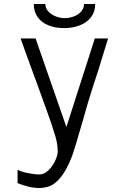

<svg xmlns="http://www.w3.org/2000/svg" viewBox="-20 -743 640 963"><path d="M177.5 132Q202 132 223 111.2Q244 90.5 256.8 63Q269.5 35.5 269.5 18Q270 -4.5 264.5 -32Q259 -59.5 249.5 -85Q242 -112 217.2 -181Q192.5 -250 164 -328Q112.5 -466.5 83.5 -550H158.5L313 -106L455.5 -550H522Q470 -377.5 440 -289Q423.5 -238.5 392 -126.5Q352 12.5 342.5 37Q315.5 108 286.5 143.8Q257.5 179.5 231.2 189.8Q205 200 175.5 200Q150 200 121.2 192.8Q92.5 185.5 68 175.5V108.5Q84 117.5 117.8 124.8Q151.5 132 177.5 132ZM149.5 -723H207.5Q207.5 -701.5 222.8 -685.2Q238 -669 260.5 -660.5Q283 -652 303.5 -652Q326.5 -652 349.2 -660.2Q372 -668.5 386.8 -684.8Q401.5 -701 401.5 -723H457.5Q457.5 -684 436.5 -656.8Q415.5 -629.5 380 -615.8Q344.5 -602 301.5 -602Q258.5 -602 224 -615.5Q189.5 -629 169.5 -656.2Q149.5 -683.5 149.5 -723Z"/></svg>

Font: JuliaMono Light
Style: Regular
Weight: 300
Monospace: yes
Designer: cormullion
Foundry: corm
Version: Version 0.054; ttfautohint (v1.8.4)